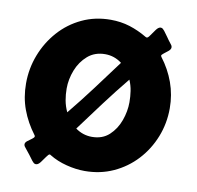

<svg xmlns="http://www.w3.org/2000/svg" viewBox="-80 -791 912 890"><g transform="rotate(10 375.5 -346.0)"><path d="M606 -708.5Q611.8 -708.5 616.2 -704.6Q620.6 -700.7 624 -696.3Q633.8 -684.1 642.6 -670.9Q651.4 -657.7 661.6 -645Q665 -641.1 668 -636.5Q670.9 -631.8 670.9 -626.5Q670.9 -617.7 660.6 -608.9Q650.4 -600.1 640.1 -592.8Q629.9 -585.4 629.9 -580.1Q629.9 -579.1 632.3 -575.2Q670.4 -525.4 691.2 -467.8Q711.9 -410.2 711.9 -347.2Q711.9 -275.9 686.5 -211.9Q661.1 -147.9 615.5 -98.6Q569.8 -49.3 508.1 -21Q446.3 7.3 373 7.3Q331.5 7.3 286.9 -4.2Q242.2 -15.6 206.5 -37.6Q205.1 -38.6 204.1 -39.3Q203.1 -40 201.2 -40Q195.8 -40 186.5 -26.1Q177.2 -12.2 166.5 1.7Q155.8 15.6 145.5 15.6Q139.2 15.6 134.8 11.7Q130.4 7.8 127 3.4Q117.2 -9.3 107.7 -22.5Q98.1 -35.6 87.4 -47.9Q84 -51.8 80.8 -56.4Q77.6 -61 77.6 -66.4Q77.6 -75.2 87.9 -83Q98.1 -90.8 108.2 -97.9Q118.2 -105 118.2 -110.4Q118.2 -112.8 116.2 -115.7Q77.1 -167.5 56.4 -223.9Q35.6 -280.3 35.6 -345.7Q35.6 -416 60.5 -480.5Q85.4 -544.9 130.4 -595.5Q175.3 -646 236.8 -675Q298.3 -704.1 371.6 -704.1Q419.4 -704.1 461.7 -690.9Q503.9 -677.7 544.9 -653.3Q547.4 -651.9 549.8 -651.9Q555.7 -651.9 564.9 -666Q574.2 -680.2 585 -694.3Q595.7 -708.5 606 -708.5ZM225.1 -355Q225.1 -326.7 230 -299.6Q234.9 -272.5 247.1 -246.6Q300.8 -312 351.6 -379.9Q402.3 -447.8 452.6 -515.6Q417.5 -542.5 374 -542.5Q325.2 -542.5 292 -513.7Q258.8 -484.9 241.9 -441.7Q225.1 -398.4 225.1 -355ZM301.3 -179.7Q336.4 -154.3 378.9 -154.3Q428.2 -154.3 460 -183.6Q491.7 -212.9 507.3 -256.3Q522.9 -299.8 522.9 -342.3Q522.9 -369.1 519 -395Q515.1 -420.9 504.4 -445.8Q451.2 -380.9 401.1 -314Q351.1 -247.1 301.3 -179.7Z"/></g></svg>

Font: Belanosima SemiBold
Style: Regular
Weight: 600
Designer: The DocRepair Project, Santiago Orozco
Foundry: Google
Version: Version 2.000